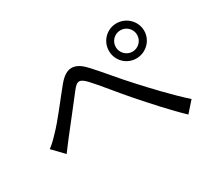

<svg xmlns="http://www.w3.org/2000/svg" viewBox="-133 -944 1266 1152"><g transform="rotate(-30 500.0 -368.0)"><path d="M700 -591C700 -632 733 -665 774 -665C815 -665 848 -632 848 -591C848 -551 815 -517 774 -517C733 -517 700 -551 700 -591ZM653 -591C653 -524 707 -470 774 -470C841 -470 897 -524 897 -591C897 -659 841 -713 774 -713C707 -713 653 -659 653 -591ZM51 -259 124 -183C140 -203 162 -235 183 -261C232 -322 315 -431 361 -489C378 -511 392 -523 407 -523C420 -523 435 -513 455 -492C502 -442 577 -346 641 -273C709 -196 800 -94 875 -23L938 -94C849 -174 752 -278 692 -344C628 -412 550 -511 492 -571C462 -602 434 -616 407 -616C376 -616 347 -597 316 -560C259 -491 175 -378 122 -325C96 -297 75 -277 51 -259Z"/></g></svg>

Font: Noto Sans KR Regular
Style: Regular
Weight: 400
Designer: Ryoko NISHIZUKA  (kana & ideographs); Paul D. Hunt (Latin, Greek & Cyrillic); Wenlong ZHANG  (bopomofo); Sandoll Communi
Foundry: Adobe Systems Incorporated
Version: Version 1.004;PS 1.004;hotconv 1.0.82;makeotf.lib2.5.63406